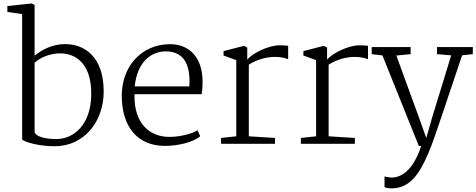

<svg xmlns="http://www.w3.org/2000/svg" viewBox="-20 -812 2689 1084"><path d="M105 -24.4C118.7 -10.3 197.3 13.7 289.1 13.7C453.6 13.7 565.4 -124 565.4 -295.4C565.4 -490.2 458.5 -563 347.7 -563C272 -563 213.9 -528.8 175.3 -498V-784.2L158.2 -792.5L21.5 -777.8V-744.6L105 -732.4ZM175.3 -65.4V-457.5C206.5 -487.3 263.2 -510.7 319.3 -510.7C410.2 -510.7 497.1 -450.2 495.1 -278.3C493.7 -108.4 397 -26.9 297.9 -26.9C241.7 -26.9 185.5 -38.1 175.3 -65.4Z M667.5 -271.5C667.5 -100.1 753.4 11.7 910.6 11.7C984.4 11.7 1072.3 -8.8 1110.4 -43L1095.2 -76.7C1067.9 -58.1 998.5 -39.1 936 -39.1C827.1 -39.1 736.8 -112.3 739.3 -274.9V-280.3H1118.7C1121.6 -301.3 1124.5 -326.7 1123.5 -359.4C1120.6 -488.8 1047.9 -564.5 935.5 -562.5C779.3 -560.1 667.5 -438.5 667.5 -271.5ZM740.7 -324.2C753.4 -455.6 827.6 -522 917 -522C943.4 -522 965.3 -516.6 983.4 -506.8C1039.1 -477.1 1054.7 -406.2 1048.8 -324.2Z M1228 0H1532.7V-33.2L1384.8 -42.5V-446.8C1414.6 -465.8 1466.3 -490.2 1529.3 -490.7C1568.8 -490.7 1588.9 -484.4 1606.9 -477.5V-552.7C1599.6 -555.2 1580.1 -556.2 1558.6 -556.2C1492.7 -556.2 1403.8 -509.3 1376 -475.6V-543.9L1357.4 -553.2L1242.2 -523.4V-498.5L1314 -472.7V-42.5L1228 -33.2Z M1678.7 0H1983.4V-33.2L1835.4 -42.5V-446.8C1865.2 -465.8 1917 -490.2 1980 -490.7C2019.5 -490.7 2039.6 -484.4 2057.6 -477.5V-552.7C2050.3 -555.2 2030.8 -556.2 2009.3 -556.2C1943.4 -556.2 1854.5 -509.3 1826.7 -475.6V-543.9L1808.1 -553.2L1692.9 -523.4V-498.5L1764.6 -472.7V-42.5L1678.7 -33.2Z M2150.9 184.1V244.1C2156.2 248.5 2176.3 251.5 2189.5 251.5C2205.1 251.5 2218.8 250 2231.9 246.6C2313 226.6 2362.3 146.5 2413.6 15.6C2428.7 -23.4 2461.4 -117.2 2588.9 -499.5L2649.4 -506.3V-546.4H2447.3V-506.3L2527.3 -499.5L2419.9 -148.9L2386.7 -32.7L2342.3 -157.2L2217.8 -498.5L2298.3 -506.3V-546.4H2078.6V-506.3L2139.2 -499L2344.7 12.2H2357.9C2310.5 159.2 2237.3 191.4 2189.9 190.4C2178.2 189.9 2161.6 187.5 2150.9 184.1Z"/></svg>

Font: Merriweather
Style: Light
Weight: 250
Designer: Eben Sorkin ( eben@eyebytes.com )
Foundry: Sorkin Type Co.
Version: Version 1.003